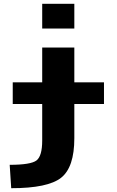

<svg xmlns="http://www.w3.org/2000/svg" viewBox="-20 -770 613 1010"><path d="M47 -223V-337H202V-520H371V-337H527V-223H371V-43Q371 110 301.5 165Q232 220 39 220L31 97Q142 97 172 74Q202 51 202 -31V-223ZM202 -620V-750H371V-620Z"/></svg>

Font: M PLUS 1p ExtraBold
Style: Regular
Weight: 800
Version: Version 1.062